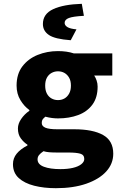

<svg xmlns="http://www.w3.org/2000/svg" viewBox="-20 -778 640 1007"><path d="M273 209Q210 209 159 196Q108 183 78 155.5Q48 128 48 83Q48 52 67.5 28Q87 4 124 -15V-19Q104 -32 89 -52.5Q74 -73 74 -104Q74 -129 91 -154Q108 -179 134 -197V-201Q107 -220 87 -253Q67 -286 67 -329Q67 -390 97.5 -430Q128 -470 177.5 -490Q227 -510 284 -510Q331 -510 367 -498H569V-382H474Q481 -372 486.5 -356.5Q492 -341 492 -324Q492 -266 464.5 -229Q437 -192 390 -174.5Q343 -157 284 -157Q270 -157 253.5 -159Q237 -161 218 -166Q208 -158 203.5 -151.5Q199 -145 199 -133Q199 -116 218.5 -108Q238 -100 281 -100H369Q467 -100 520.5 -70Q574 -40 574 28Q574 81 537 121.5Q500 162 432.5 185.5Q365 209 273 209ZM284 -253Q303 -253 318 -261.5Q333 -270 342.5 -287Q352 -304 352 -329Q352 -354 342.5 -370.5Q333 -387 318 -395.5Q303 -404 284 -404Q266 -404 250.5 -395.5Q235 -387 226 -370.5Q217 -354 217 -329Q217 -304 226 -287Q235 -270 250.5 -261.5Q266 -253 284 -253ZM297 109Q334 109 362 102.5Q390 96 406 83.5Q422 71 422 56Q422 34 401 28Q380 22 340 22H283Q255 22 238 20.5Q221 19 208 15Q192 26 184.5 35.5Q177 45 177 58Q177 84 210 96.5Q243 109 297 109ZM351 -567Q268 -573 236.5 -594.5Q205 -616 205 -652Q205 -705 259 -730Q313 -755 409 -758L420 -695Q363 -692 341 -683.5Q319 -675 319 -658Q319 -645 333.5 -636Q348 -627 381 -624Z"/></svg>

Font: Source Code Pro ExtraLight ExtraBold
Style: Regular
Weight: 800
Monospace: yes
Version: Version 1.018;hotconv 1.0.116;makeotfexe 2.5.65601